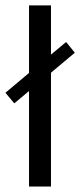

<svg xmlns="http://www.w3.org/2000/svg" viewBox="-34 -680 293 700"><path d="M71.8 -348.1 18.1 -303.2 -14.2 -341.8 71.8 -414.1V-660.2H151.9V-481L207 -526.9L238.8 -487.8L151.9 -415V0H71.8Z"/></svg>

Font: Pfennig
Style: Medium
Weight: 500
Version: Version 20120410 ; ttfautohint (v0.8)